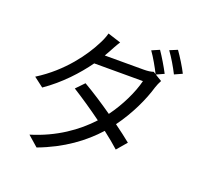

<svg xmlns="http://www.w3.org/2000/svg" viewBox="-152 -1015 1304 1252"><g transform="rotate(20 500.0 -389.0)"><path d="M875 -846 822 -824C850 -786 883 -730 905 -686L958 -710C940 -747 901 -810 875 -846ZM504 -762 413 -791C407 -765 391 -730 381 -712C335 -621 232 -470 60 -363L127 -312C239 -389 328 -487 392 -576H730C710 -494 659 -387 594 -299C524 -348 449 -397 383 -435L329 -379C393 -339 470 -287 541 -235C452 -138 323 -46 154 5L226 68C395 5 518 -87 607 -186C649 -154 686 -123 716 -96L775 -165C743 -191 704 -221 661 -252C736 -354 791 -471 818 -564C823 -580 833 -603 841 -617L794 -645L847 -669C826 -710 790 -770 765 -806L712 -783C739 -746 772 -687 792 -647L775 -657C759 -651 736 -648 709 -648H439L459 -683C469 -702 487 -736 504 -762Z"/></g></svg>

Font: Noto Sans CJK HK
Style: Regular
Weight: 400
Designer: Ryoko NISHIZUKA 西塚涼子 (kana, bopomofo & ideographs); Paul D. Hunt (Latin, Greek & Cyrillic); Sandoll Communications 산돌커뮤니
Foundry: Adobe
Version: Version 2.004;hotconv 1.0.118;makeotfexe 2.5.65603